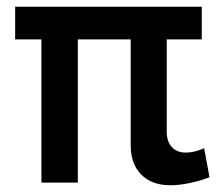

<svg xmlns="http://www.w3.org/2000/svg" viewBox="-20 -542 665 570"><path d="M211 -425V0H103V-425H25V-522H579V-425H475V-151Q475 -122 490 -105.5Q505 -89 532 -89Q557 -89 586 -102L602 -16Q578 -6 545 1Q512 8 486 8Q431 8 399.5 -23.5Q368 -55 368 -111V-425Z"/></svg>

Font: Raleway SemiBold
Style: Regular
Weight: 600
Designer: Matt McInerney, Pablo Impallari, Rodrigo Fuenzalida
Foundry: Matt McInerney, Pablo Impallari, Rodrigo Fuenzalida
Version: Version 4.026